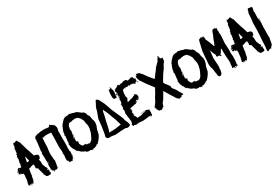

<svg xmlns="http://www.w3.org/2000/svg" viewBox="81 -1962 4611 3174"><g transform="rotate(-30 2386.0 -374.5)"><path d="M243.2 -752.9H247.1L252.9 -749H254.9L260.7 -752.9Q269.5 -726.6 278.3 -715.8Q278.3 -706.5 295.9 -690.4V-682.6Q295.9 -673.3 329.1 -565.4Q329.1 -556.2 356.4 -485.4Q356.4 -478 383.8 -395.5V-393.6H395.5Q452.1 -382.8 452.1 -360.4Q455.6 -360.4 458 -354.5Q451.2 -301.8 436.5 -301.8Q425.3 -295.9 420.9 -295.9V-293.9Q430.7 -260.7 430.7 -247.1V-223.6Q430.7 -213.9 432.6 -194.3H430.7L434.6 -182.6Q432.6 -178.7 432.6 -176.8L436.5 -178.7Q436.5 -173.3 446.3 -159.2L444.3 -155.3Q457.5 -120.1 467.8 -120.1Q469.7 -116.2 469.7 -114.3V-108.4Q472.7 -108.4 475.6 -102.5Q465.8 -90.8 465.8 -86.9L456.1 -88.9V-86.9Q457.5 -73.2 467.8 -73.2Q471.2 -75.2 475.6 -75.2Q478.5 -75.2 481.4 -69.3Q479.5 -69.3 479.5 -67.4Q483.4 -66.9 483.4 -63.5V-57.6L481.4 -47.9Q475.6 -47.9 475.6 -53.7H471.7V-51.8Q471.7 -46.4 485.4 -14.6Q479.5 -14.6 473.6 10.7L469.7 12.7H467.8Q465.8 12.7 465.8 10.7Q458 14.6 454.1 14.6Q448.2 12.7 448.2 10.7L444.3 12.7H440.4Q435.5 8.8 434.6 8.8Q432.6 12.7 432.6 14.6H426.8Q421.4 14.6 415 10.7Q411.1 12.7 409.2 12.7Q409.2 9.8 391.6 -1Q377.9 -31.7 376 -32.2Q370.1 -32.2 370.1 -36.1H376Q376 -38.6 364.3 -45.9Q364.3 -48.8 370.1 -51.8Q342.8 -140.1 335 -180.7Q333 -180.7 333 -182.6L329.1 -180.7Q319.8 -190.9 301.8 -196.3V-198.2L305.7 -200.2L303.7 -204.1Q309.6 -213.4 309.6 -241.2Q301.8 -263.7 301.8 -272.5Q280.8 -272.5 235.4 -252.9Q206.1 -248 206.1 -245.1Q194.3 -168 190.4 -151.4Q192.4 -147.9 192.4 -143.6V-139.6Q182.6 -117.2 170.9 -43.9Q151.4 -15.1 151.4 -4.9L141.6 2.9H139.6Q136.7 2.9 133.8 -6.8Q129.9 -4.9 127.9 -4.9Q127.9 -7.8 120.1 -12.7Q114.7 -12.2 106.4 4.9Q108.4 8.8 108.4 10.7Q104.5 8.8 102.5 8.8V4.9L104.5 1Q102.5 1 98.6 -6.8Q94.7 -4.9 92.8 -4.9V-8.8H96.7V-14.6H92.8L83 -12.7V-8.8L86.9 -10.7L90.8 -4.9Q83.5 6.8 81.1 6.8Q76.2 1 73.2 1V-2.9H77.1V-4.9Q59.6 -10.3 59.6 -14.6L79.1 -92.8Q79.1 -105.5 83 -126H81.1Q85 -143.6 90.8 -196.3L85 -206.1V-208Q85 -210 86.9 -210Q83 -219.7 83 -223.6H75.2Q65.9 -223.6 47.9 -233.4V-235.4L53.7 -247.1H45.9Q37.6 -244.1 30.3 -231.4Q30.3 -235.4 20.5 -235.4V-239.3L32.2 -243.2V-245.1Q6.8 -247.6 6.8 -252.9Q14.6 -252.9 14.6 -258.8H6.8V-262.7Q14.6 -262.7 20.5 -268.6Q21 -264.6 24.4 -264.6H28.3V-280.3Q24.9 -280.3 16.6 -276.4Q13.7 -278.3 4.9 -278.3V-284.2L18.6 -288.1L22.5 -286.1Q30.3 -289.1 30.3 -292L26.4 -293.9Q22.5 -293.5 22.5 -290Q4.9 -292.5 4.9 -295.9Q5.4 -299.8 8.8 -299.8L28.3 -297.9L26.4 -307.6Q34.2 -310.5 34.2 -313.5V-319.3L26.4 -313.5V-315.4Q41 -338.9 47.9 -338.9Q61.5 -338.9 63.5 -340.8Q63.5 -331.1 106.4 -331.1Q107.4 -342.3 112.3 -348.6L110.4 -352.5L114.3 -354.5Q114.3 -360.4 108.4 -360.4V-364.3Q108.4 -366.2 110.4 -366.2L108.4 -370.1V-372.1H112.3V-364.3Q116.7 -364.3 120.1 -399.4Q114.3 -399.4 114.3 -403.3V-411.1Q114.3 -416 122.1 -417Q122.1 -436.5 133.8 -471.7Q131.8 -475.1 131.8 -479.5H129.9V-475.6H126L127.9 -487.3H131.8V-483.4Q135.7 -483.4 135.7 -487.3V-497.1L131.8 -495.1H129.9V-501L127.9 -514.6Q133.3 -514.6 143.6 -540Q140.6 -540 137.7 -545.9L141.6 -547.9Q141.6 -549.8 139.6 -549.8Q141.6 -565.4 145.5 -565.4Q147.5 -562 147.5 -557.6Q157.2 -560.1 157.2 -581.1L155.3 -590.8L159.2 -592.8L157.2 -596.7V-606.4H159.2L163.1 -604.5V-610.4H159.2Q159.2 -613.3 163.1 -627.9H161.1L163.1 -631.8V-635.7L159.2 -633.8V-643.6Q161.1 -643.6 165 -645.5Q165 -643.6 167 -643.6V-647.5L165 -655.3Q167 -659.2 167 -661.1Q165 -661.1 165 -663.1Q172.9 -663.1 182.6 -696.3Q184.6 -696.3 184.6 -698.2L174.8 -710V-717.8Q175.3 -721.7 178.7 -721.7H180.7Q180.7 -719.7 178.7 -719.7Q180.7 -716.3 180.7 -711.9H182.6L190.4 -749H194.3L198.2 -739.3L217.8 -741.2H227.5Q227.5 -747.6 243.2 -752.9ZM165 -626V-620.1H167V-626ZM163.1 -616.2V-612.3H165V-616.2ZM151.4 -604.5H153.3V-600.6H151.4ZM147.5 -538.1 151.4 -536.1V-542Q147.5 -541.5 147.5 -538.1ZM147.5 -532.2V-528.3H149.4V-532.2ZM247.1 -450.2Q239.3 -426.3 233.4 -385.7H231.4Q231.4 -383.8 233.4 -383.8L227.5 -358.4H233.4L231.4 -354.5V-352.5H233.4Q272.5 -352.5 272.5 -366.2L251 -450.2ZM36.1 -325.2V-321.3H38.1V-325.2ZM55.7 -321.3Q55.7 -317.9 49.8 -311.5Q51.8 -311.5 55.7 -309.6Q56.2 -313.5 59.6 -313.5Q57.6 -316.9 57.6 -321.3ZM49.8 -301.8V-297.9H51.8V-301.8ZM32.2 -292V-288.1H34.2V-292ZM18.6 -260.7V-258.8H22.5V-260.7ZM280.3 -260.7H284.2V-256.8H280.3ZM440.4 -180.7Q444.3 -180.2 444.3 -176.8V-172.9H440.4ZM448.2 -155.3H450.2Q454.1 -154.8 454.1 -151.4V-145.5H450.2ZM448.2 -114.3V-110.4H450.2V-114.3ZM461.9 -114.3V-112.3H465.8V-114.3ZM461.9 -71.3V-67.4H465.8V-71.3ZM67.4 -57.6V-55.7Q67.4 -52.7 61.5 -49.8V-55.7Q63.5 -55.7 67.4 -57.6ZM116.2 4.9H122.1V6.8Q122.1 7.8 118.2 12.7V14.6Q124 14.6 124 18.6L118.2 22.5L116.2 8.8ZM161.1 4.9H165V8.8H161.1Z M849.6 -710H856Q860.4 -709.5 860.4 -705.6Q857.9 -705.6 857.9 -703.6Q871.1 -703.6 871.1 -690.4Q876 -690.4 879.4 -692.9L888.2 -688.5Q888.2 -690.4 890.1 -690.4Q898.4 -673.3 914.1 -673.3Q914.1 -658.2 926.8 -658.2Q927.2 -662.6 931.2 -662.6H933.1V-658.2H928.7V-656.2Q939.5 -640.6 939.5 -636.7L937.5 -626Q940.9 -626 946.3 -617.7H943.8Q948.2 -606.9 948.2 -602.5Q943.8 -600.6 941.9 -600.6Q948.2 -592.3 948.2 -587.4Q941.9 -587.4 933.1 -538.1L935.5 -508.3V-493.2Q935.5 -481.4 933.1 -463.4L935.5 -459Q933.1 -447.3 933.1 -439.5Q933.1 -433.1 935.5 -433.1L933.1 -418V-381.8Q933.1 -377 935.5 -373Q933.1 -369.1 933.1 -364.3Q933.1 -360.8 935.5 -324.2L933.1 -319.8Q933.1 -318.8 935.5 -311Q933.1 -289.6 933.1 -278.8L935.5 -274.4Q931.2 -265.1 931.2 -240.2V-223.1Q931.2 -215.8 928.7 -212.4L931.2 -199.2V-180.2L933.1 -169.4H931.2Q933.1 -166.5 933.1 -154.3H935.5V-160.6H939.5V-147.9H935.5L937.5 -132.8Q935.5 -132.8 935.5 -130.9Q939.5 -129.9 939.5 -126.5V-124Q936 -124 933.1 -120.1Q934.6 -106.9 939.5 -106.9V-102.5L935.5 -105Q935.5 -102.5 933.1 -98.6Q935.5 -94.2 935.5 -91.8Q931.2 -89.8 928.7 -89.8V-83.5H937.5L939.5 -79.1H937.5L939.5 -74.7V-70.3Q930.2 -70.3 926.8 -55.7L928.7 -51.3Q926.8 -47.4 926.8 -42.5L922.4 -44.9H920.4Q920.4 -31.7 911.6 -31.7V-25.4H916V-29.8H922.4Q917 -19 914.1 -19L905.3 -23.4Q897.9 2.4 892.6 2.4H888.2V-3.9H883.8Q883.8 2.4 879.4 2.4V0.5L881.8 -3.9L871.1 -5.9H857.9Q855 -5.9 851.6 0.5Q842.8 -2.9 842.8 -5.9L838.9 -3.9H836.4Q836.4 -8.8 838.9 -12.7Q835.9 -40.5 821.3 -40.5Q821.3 -47.4 810.5 -59.6V-62Q811.5 -66.4 814.9 -66.4Q814.9 -68.4 813 -68.4L814.9 -77.1L813 -96.2H814.9L813 -100.6V-102.5L817.4 -109.4L813 -115.7Q819.3 -115.7 821.3 -163.1Q818.4 -163.1 814.9 -171.4L821.3 -229.5Q817.4 -250 817.4 -252.9H819.3Q815.9 -264.6 813 -287.6L814.9 -298.3V-321.8Q814.9 -326.7 813 -330.6Q814.9 -334.5 814.9 -351.6Q817.4 -402.3 817.4 -426.8H819.3Q819.3 -428.7 817.4 -428.7Q819.3 -460.9 819.3 -476.1V-548.8Q819.3 -559.6 821.3 -581.1H813Q797.9 -581.1 763.7 -587.4L759.8 -585.4H757.3Q755.4 -585.4 755.4 -587.4L751 -585.4H749Q741.7 -585.4 738.3 -587.4Q696.3 -585 688.5 -581.1Q684.6 -583 679.7 -583L675.8 -581.1Q675.8 -577.6 684.1 -568.4V-565.9H682.1Q668.9 -571.3 668.9 -581.1H662.6L651.9 -579.1Q647 -460.4 643.6 -416V-414.1L645.5 -409.7Q639.6 -393.6 630.4 -292Q632.8 -287.6 632.8 -285.2Q632.8 -273.4 630.4 -261.7Q632.8 -227.1 636.7 -210H634.8L636.7 -206.1Q636.7 -204.1 634.8 -192.9Q636.7 -189 636.7 -186.5H634.8Q640.6 -175.8 643.6 -147.9Q626 -14.6 615.2 -14.6L611.3 -16.6Q596.2 -8.8 596.2 -5.9Q584 -14.6 576.7 -14.6Q576.7 -5.9 572.3 -5.9Q572.3 -10.7 570.3 -14.6Q557.6 -14.6 557.6 2.4H555.2Q550.8 2.4 550.8 -2Q550.8 -3.9 553.2 -3.9Q544.4 -15.6 544.4 -21H540Q540 -16.6 538.1 -16.6L540 -12.7V-10.3H538.1Q533.7 -10.3 533.7 -14.6L536.1 -19Q527.3 -19 527.3 -23.4V-25.4Q527.3 -27.3 529.3 -27.3Q529.3 -39.1 510.3 -53.2L507.8 -68.4H512.2L514.6 -57.6L518.6 -59.6Q516.1 -87.9 512.2 -106.9Q514.6 -118.7 514.6 -124Q514.6 -126.5 512.2 -126.5Q515.1 -156.7 521 -163.1L518.6 -173.8H521L518.6 -177.7V-186.5Q518.6 -188.5 521 -188.5Q518.6 -192.9 518.6 -195.3Q518.6 -197.3 521 -197.3Q518.6 -216.8 516.6 -216.8Q518.6 -224.1 518.6 -225.1Q516.6 -266.6 516.6 -278.8Q516.6 -281.2 518.6 -285.2L514.6 -326.2H516.6Q512.2 -351.6 512.2 -356L516.6 -366.7L521 -364.3H522.9V-400.9H518.6Q522.9 -431.2 527.3 -431.2Q525.4 -435.1 525.4 -437.5L542.5 -570.3V-572.3L538.1 -570.3Q538.1 -572.3 536.1 -572.3L548.8 -604.5V-608.9H540V-611.3L550.8 -624V-628.4L540 -626L538.1 -630.4Q550.8 -634.8 568.4 -660.6Q587.9 -662.6 617.7 -675.8L626 -673.3Q670.4 -686.5 733.9 -686.5Q764.6 -686.5 821.3 -677.7H823.7Q845.2 -685.1 845.2 -688.5ZM527.3 -197.3V-190.9H531.7V-197.3ZM529.3 -188.5V-182.1Q531.7 -178.7 531.7 -173.8Q527.3 -172.9 527.3 -169.4V-163.1Q531.7 -163.1 531.7 -158.7H533.7V-163.1Q531.7 -163.1 531.7 -165H536.1Q533.7 -168 531.7 -188.5ZM507.8 -79.1H512.2V-72.8H507.8ZM838.9 -34.2V-27.3H840.8V-34.2ZM939.5 -34.2H941.9V-27.3H939.5Q935.5 -27.3 935.5 -31.7ZM645.5 -27.3 647.5 -23.4 643.6 -21 641.1 -25.4ZM630.4 -23.4H636.7Q636.7 -19 632.8 -19H630.4ZM568.4 0.5H572.3V6.8H568.4ZM540 2.4H542.5Q546.4 4.9 548.8 4.9Q548.8 2.4 550.8 2.4L553.2 6.8Q548.8 8.8 546.9 8.8Q542.5 6.8 540 6.8Z M1183.1 -731.9V-728H1179.2Q1179.7 -731.9 1183.1 -731.9ZM1169.4 -712.4H1173.3Q1173.3 -708.5 1169.4 -708.5ZM1216.3 -702.6H1218.3Q1218.3 -699.7 1212.4 -696.8V-698.7Q1212.9 -702.6 1216.3 -702.6ZM1147.9 -698.7 1149.9 -694.8V-690.9Q1146 -692.9 1144 -692.9V-694.8Q1144.5 -698.7 1147.9 -698.7ZM1226.1 -698.7H1241.7V-692.9Q1271.5 -692.9 1319.8 -671.4L1323.7 -673.3H1325.7L1331.5 -669.4H1333.5Q1337.9 -669.4 1341.3 -671.4Q1366.7 -658.7 1433.1 -605L1437 -606.9H1444.8Q1483.9 -569.3 1483.9 -538.6Q1487.3 -520 1503.4 -509.3Q1513.2 -488.8 1519 -433.1Q1534.7 -395.5 1534.7 -376.5L1532.7 -372.6L1534.7 -360.8Q1534.7 -330.1 1524.9 -304.2L1526.9 -300.3L1509.3 -267.1L1511.2 -263.2Q1502.9 -257.3 1495.6 -212.4Q1497.6 -212.4 1497.6 -210.4Q1494.6 -210.4 1489.7 -194.8L1491.7 -190.9Q1485.8 -139.6 1417.5 -62Q1397.5 -46.9 1392.1 -30.8H1390.1Q1386.2 -30.8 1386.2 -34.7Q1390.1 -36.6 1392.1 -36.6L1390.1 -40.5Q1370.1 -34.7 1364.7 -28.8Q1368.7 -28.8 1368.7 -26.9Q1364.7 -18.1 1360.8 -17.1V-22.9H1355Q1350.1 -19 1347.2 -19L1351.1 -13.2L1347.2 -11.2H1345.2L1347.2 -15.1H1343.3Q1332 -5.4 1310.1 -1.5Q1310.1 -5.4 1306.2 -5.4V-1.5H1302.2Q1297.9 -1.5 1294.4 -3.4Q1291 -1.5 1286.6 -1.5Q1286.6 -3.4 1284.7 -3.4Q1282.7 5.4 1282.7 12.2Q1286.6 12.7 1286.6 16.1Q1286.6 20 1282.7 20Q1272.9 12.2 1272.9 2.4H1271Q1266.1 6.3 1265.1 6.3Q1265.1 3.4 1259.3 0.5H1257.3Q1253.4 1 1253.4 4.4Q1247.1 4.4 1241.7 -7.3H1235.8L1230 -3.4H1206.5Q1172.9 -3.4 1151.9 -32.7Q1093.8 -51.3 1069.8 -83.5Q1068.8 -83.5 1046.4 -106.9H1044.4L1056.2 -91.3V-89.4H1054.2Q1034.7 -108.4 1034.7 -112.8H1017.1V-116.7H1032.7Q1019.5 -133.8 1015.1 -153.8H1013.2V-147.9H1011.2Q978 -209 978 -249.5V-251.5Q974.6 -251.5 972.2 -257.3Q974.6 -275.9 985.8 -290.5L983.9 -294.4V-312Q983.9 -327.6 995.6 -409.7Q995.6 -417 983.9 -429.2Q995.6 -429.2 995.6 -448.7Q995.6 -495.1 1032.7 -567.9L1030.8 -577.6Q1040 -579.1 1054.2 -608.9Q1114.3 -681.2 1134.3 -681.2Q1134.3 -684.1 1140.1 -687Q1150.9 -685.1 1157.7 -685.1Q1157.7 -688 1163.6 -690.9H1167.5L1171.4 -689V-690.9Q1169.4 -694.8 1169.4 -696.8H1173.3V-690.9H1181.2Q1183.1 -690.9 1183.1 -692.9Q1189 -690.9 1189 -689Q1196.8 -690.4 1196.8 -692.9Q1198.7 -692.9 1198.7 -690.9Q1211.4 -692.9 1220.2 -696.8H1226.1ZM1257.3 -585.4Q1257.3 -583.5 1255.4 -579.6L1245.6 -581.5Q1218.8 -581.5 1196.8 -569.8Q1189.9 -571.8 1189 -571.8Q1140.1 -571.8 1140.1 -544.4Q1125 -544.4 1116.7 -476.1V-464.4H1114.7V-462.4Q1114.7 -452.6 1122.6 -452.6V-450.7L1120.6 -440.9Q1124.5 -440.4 1124.5 -437Q1120.1 -437 1116.7 -411.6L1118.7 -407.7Q1114.7 -397.9 1110.8 -378.4V-372.6H1108.9V-368.7L1110.8 -364.7H1106.9V-358.9L1110.8 -360.8H1112.8V-356.9Q1105 -356.9 1105 -351.1Q1101.1 -342.3 1095.2 -302.2L1099.1 -300.3H1101.1Q1101.1 -307.1 1110.8 -310.1V-308.1Q1110.8 -306.2 1108.9 -306.2L1110.8 -302.2Q1105 -289.1 1105 -280.8Q1108.9 -263.2 1108.9 -261.2Q1105.5 -259.3 1101.1 -259.3V-257.3L1110.8 -245.6Q1108.9 -241.7 1108.9 -239.7L1114.7 -243.7L1118.7 -241.7Q1118.7 -243.7 1120.6 -243.7Q1120.6 -239.7 1142.1 -226.1V-224.1H1136.2Q1132.3 -224.1 1132.3 -230H1126.5V-228Q1132.3 -221.7 1132.3 -218.3Q1130.4 -214.4 1130.4 -212.4Q1132.3 -212.4 1132.3 -210.4Q1128.4 -208.5 1126.5 -208.5Q1126.5 -177.7 1159.7 -136.2Q1176.3 -130.4 1183.1 -130.4Q1183.1 -136.2 1192.9 -136.2Q1194.8 -132.3 1194.8 -130.4Q1202.6 -130.4 1202.6 -138.2H1204.6Q1206.5 -138.2 1206.5 -136.2L1210.4 -138.2H1218.3Q1218.3 -134.8 1222.2 -128.4Q1218.3 -127.9 1218.3 -124.5Q1224.6 -120.6 1243.7 -114.7Q1245.6 -114.7 1245.6 -116.7L1265.1 -114.7H1272.9Q1282.7 -110.4 1282.7 -108.9Q1330.6 -128.4 1345.2 -163.6Q1396 -259.3 1396 -294.4Q1405.8 -317.4 1405.8 -345.2V-384.3Q1403.3 -407.7 1396 -407.7V-411.6H1399.9Q1397 -429.2 1392.1 -429.2L1394 -439Q1394 -440.9 1390.1 -454.6H1392.1Q1383.3 -499.5 1380.4 -499.5Q1372.6 -499.5 1372.6 -505.4L1374.5 -517.1Q1366.2 -534.2 1356.9 -536.6Q1356.9 -534.7 1355 -534.7Q1355 -541.5 1323.7 -573.7Q1282.7 -585.4 1257.3 -585.4ZM1358.9 -524.9Q1363.8 -523.9 1368.7 -511.2H1366.7Q1358.9 -514.6 1358.9 -524.9ZM1376.5 -407.7H1380.4V-405.8H1376.5ZM1120.6 -386.2Q1124.5 -385.7 1124.5 -382.3L1120.6 -380.4ZM1120.6 -374.5H1122.6Q1122.6 -370.6 1118.7 -370.6L1120.6 -360.8L1110.8 -327.6H1116.7V-321.8Q1116.7 -317.9 1112.8 -317.9V-319.8L1114.7 -323.7H1110.8V-319.8L1114.7 -314Q1114.7 -310.1 1110.8 -310.1V-314H1108.9Q1108.9 -308.1 1103 -308.1V-310.1Q1103 -317.4 1112.8 -349.1L1108.9 -347.2L1106.9 -351.1Q1116.7 -351.1 1116.7 -362.8V-368.7L1112.8 -366.7H1110.8Q1110.8 -369.6 1120.6 -374.5ZM1003.4 -118.7H1005.4V-114.7H1003.4ZM1358.9 -28.8V-24.9H1360.8V-28.8ZM1382.3 -15.1V-9.3H1378.4V-11.2Q1378.9 -15.1 1382.3 -15.1ZM1368.7 -13.2 1370.6 -9.3Q1370.6 -6.3 1364.7 -3.4L1362.8 -7.3Q1362.8 -10.3 1368.7 -13.2ZM1276.9 4.4V6.3H1280.8V4.4Z M1731 -679.7H1732.9Q1759.3 -670.9 1765.1 -660.2Q1771 -660.2 1827.6 -543Q1844.7 -501 1877 -400.4Q1976.1 -186.5 1976.1 -160.2H1973.6Q1973.6 -153.8 1988.8 -125Q2003.9 -99.1 2014.6 -44.9Q2002.9 -25.4 1990.7 -25.4Q1982.4 -25.4 1958.5 -17.6Q1929.2 -22.9 1924.3 -31.2L1919.9 -29.3H1918Q1915.5 -29.3 1915.5 -31.2L1911.6 -29.3H1881.3L1870.6 -27.3V-29.3L1866.2 -27.3H1836.4Q1812 -27.3 1724.6 -17.6Q1705.1 -19.5 1653.8 -29.3L1645 -27.3Q1636.7 -29.3 1629.9 -29.3Q1627.9 -29.3 1623.5 -27.3Q1585.9 -27.3 1571.8 -43Q1559.1 -69.8 1559.1 -72.3L1565.4 -82Q1561 -82 1561 -85.9Q1569.8 -85.9 1578.6 -148.4Q1595.7 -235.4 1608.4 -386.7Q1610.4 -386.7 1614.7 -392.6L1612.8 -396.5Q1664.6 -531.7 1664.6 -556.6Q1667.5 -556.6 1681.6 -595.7Q1689 -598.6 1720.2 -669.9ZM1694.3 -267.6Q1694.3 -265.6 1696.8 -265.6Q1668.5 -125.5 1651.4 -101.6Q1658.2 -101.6 1666.5 -99.6Q1677.7 -101.6 1688 -101.6V-99.6L1692.4 -101.6H1718.3L1729 -103.5V-101.6L1732.9 -103.5H1761.2Q1775.9 -103.5 1883.3 -121.1V-123Q1855.5 -229.5 1806.2 -349.6Q1786.6 -411.1 1750.5 -476.6V-478.5Q1734.4 -467.3 1722.2 -375Q1698.7 -276.9 1694.3 -267.6Z M2283.7 -722.7V-718.8Q2285.6 -718.8 2289.6 -720.7Q2299.8 -718.8 2301.3 -718.8L2309.1 -720.7Q2330.1 -720.7 2336.4 -705.1Q2336.4 -703.1 2334.5 -703.1Q2334.5 -693.4 2354 -693.4Q2371.6 -694.8 2379.4 -703.1Q2381.3 -703.1 2381.3 -701.2L2391.1 -703.1H2402.8Q2402.8 -708.5 2408.7 -714.8Q2416.5 -712.9 2416.5 -707Q2418.5 -707 2418.5 -709Q2443.8 -709 2443.8 -695.3Q2445.8 -687.5 2445.8 -681.6H2447.8L2451.7 -683.6V-675.8L2449.7 -671.9Q2456.1 -671.9 2475.1 -656.2Q2471.2 -648.4 2469.2 -648.4L2471.2 -644.5V-642.6L2469.2 -632.8Q2473.1 -630.9 2475.1 -630.9V-627Q2467.3 -627 2467.3 -623Q2471.2 -615.2 2471.2 -611.3H2467.3Q2465.3 -611.3 2465.3 -613.3Q2439.9 -609.9 2439.9 -599.6Q2443.8 -593.3 2443.8 -587.9L2439.9 -585.9H2436Q2431.2 -589.8 2430.2 -589.8H2424.3V-585.9H2422.4Q2412.6 -590.8 2412.6 -599.6H2408.7L2404.8 -597.7Q2404.8 -609.4 2391.1 -609.4V-605.5L2387.2 -607.4H2385.3V-605.5H2389.2V-601.6H2383.3V-609.4H2381.3Q2371.6 -609.4 2357.9 -613.3Q2357.9 -609.4 2354 -609.4H2350.1L2344.2 -613.3L2326.7 -603.5H2324.7Q2324.7 -612.3 2322.8 -615.2Q2324.7 -615.2 2324.7 -617.2Q2320.8 -617.2 2320.8 -619.1Q2306.6 -615.7 2301.3 -609.4H2287.6V-605.5H2285.6Q2285.6 -615.2 2262.2 -615.2L2260.3 -611.3Q2262.2 -611.3 2262.2 -609.4H2260.3L2248.5 -611.3V-607.4H2244.6V-617.2Q2223.1 -607.4 2221.2 -607.4V-603.5H2229V-599.6H2223.1Q2220.2 -599.6 2217.3 -605.5Q2197.8 -601.6 2197.8 -597.7V-589.8H2203.6V-585.9H2201.7L2197.8 -587.9Q2189.9 -574.2 2189.9 -568.4V-564.5Q2189.9 -560.5 2195.8 -560.5V-556.6H2191.9L2188 -558.6Q2188 -551.3 2184.1 -531.2Q2185.1 -523.4 2189.9 -523.4V-519.5Q2184.1 -519.5 2184.1 -503.9L2186 -492.2L2184.1 -482.4Q2184.1 -470.2 2195.8 -455.1V-447.3Q2189.9 -447.3 2189.9 -427.7Q2191.9 -423.8 2191.9 -421.9H2188L2184.1 -423.8Q2184.1 -418 2174.3 -412.1V-400.4L2178.2 -402.3L2180.2 -398.4Q2170.9 -395 2166.5 -384.8H2164.6V-382.8H2172.4L2178.2 -386.7H2193.8Q2233.9 -402.3 2250.5 -404.3Q2250.5 -406.2 2252.4 -406.2Q2254.4 -406.2 2254.4 -404.3Q2272.5 -412.1 2275.9 -412.1Q2275.9 -410.2 2277.8 -410.2Q2277.8 -413.1 2289.6 -416Q2287.6 -419.9 2287.6 -421.9L2293.5 -425.8L2301.3 -419.9Q2301.3 -425.8 2305.2 -425.8H2311Q2311 -429.7 2320.8 -435.5Q2320.8 -441.4 2324.7 -441.4Q2334.5 -440.9 2334.5 -437.5L2338.4 -439.5H2340.3L2344.2 -437.5L2338.4 -427.7V-425.8L2348.1 -429.7Q2359.9 -429.7 2359.9 -406.2V-404.3Q2367.7 -403.3 2367.7 -398.4V-396.5Q2367.7 -394.5 2365.7 -394.5Q2365.7 -392.6 2367.7 -392.6L2365.7 -384.8L2367.7 -371.1Q2354 -366.2 2354 -357.4L2357.9 -359.4H2359.9V-355.5Q2359.9 -351.6 2354 -351.6L2356 -347.7Q2356 -345.2 2346.2 -339.8Q2346.2 -341.8 2344.2 -341.8Q2344.2 -331.5 2328.6 -328.1V-324.2H2326.7Q2326.7 -335.9 2316.9 -335.9L2318.8 -345.7H2316.9Q2313 -345.7 2313 -339.8H2309.1L2305.2 -341.8Q2305.2 -337.4 2297.4 -335.9Q2297.4 -333 2287.6 -320.3H2289.6Q2295.9 -324.2 2301.3 -324.2V-322.3L2305.2 -324.2H2307.1V-320.3Q2303.7 -320.3 2297.4 -306.6L2293.5 -304.7H2289.6Q2284.7 -308.6 2283.7 -308.6H2279.8Q2279.8 -293 2260.3 -293L2256.3 -294.9Q2233.9 -287.1 2158.7 -275.4V-269.5L2154.8 -271.5Q2151.9 -269 2148.9 -248L2150.9 -244.1L2148.9 -234.4V-230.5H2150.9Q2150.9 -235.4 2154.8 -244.1Q2152.8 -251 2152.8 -252Q2154.8 -255.4 2154.8 -259.8H2158.7Q2159.2 -252 2162.6 -252L2158.7 -242.2Q2160.6 -231.4 2160.6 -224.6V-218.8Q2160.6 -216.8 2158.7 -216.8L2160.6 -212.9V-210.9H2156.7V-216.8Q2152.8 -216.8 2145 -205.1Q2145 -203.1 2147 -203.1L2145 -193.4V-185.5Q2146 -185.5 2150.9 -189.5Q2150.9 -188 2156.7 -148.4H2152.8Q2152.8 -160.2 2145 -162.1V-160.2Q2149.4 -127 2150.9 -127Q2160.6 -127 2170.4 -97.7Q2172.4 -97.7 2176.3 -95.7L2170.4 -82Q2180.7 -80.1 2182.1 -80.1Q2186 -82 2188 -82L2186 -78.1H2188L2193.8 -82Q2203.6 -82 2203.6 -76.2H2205.6Q2205.6 -82 2219.2 -82V-80.1L2232.9 -84L2236.8 -82Q2240.7 -84 2242.7 -84V-82Q2254.9 -85.9 2258.3 -85.9V-84Q2264.6 -84 2299.3 -101.6V-99.6L2303.2 -101.6H2316.9Q2321.8 -101.6 2359.9 -113.3Q2359.9 -111.3 2361.8 -111.3V-115.2H2346.2Q2260.3 -110.4 2260.3 -105.5V-111.3Q2273.9 -115.2 2356 -121.1Q2375.5 -119.1 2375.5 -115.2L2379.4 -117.2Q2382.3 -117.2 2391.1 -103.5H2397Q2400.9 -103.5 2400.9 -109.4Q2407.7 -101.6 2414.6 -101.6V-91.8Q2414.6 -89.8 2412.6 -89.8Q2416.5 -83.5 2416.5 -80.1L2412.6 -72.3Q2416.5 -72.3 2416.5 -66.4L2414.6 -62.5Q2416.5 -58.6 2416.5 -56.6H2414.6L2416.5 -52.7V-43L2410.6 -33.2H2414.6V-29.3L2410.6 -23.4Q2412.6 -19.5 2412.6 -17.6H2410.6L2416.5 -7.8Q2397.5 15.1 2395 15.6Q2391.1 15.6 2391.1 9.8L2387.2 11.7H2383.3V5.9H2387.2L2391.1 7.8V-2L2367.7 2L2365.7 -2Q2367.7 -2 2367.7 -3.9Q2363.8 -5.9 2361.8 -5.9L2354 -2V-3.9Q2319.8 3.9 2234.9 9.8Q2185.1 7.8 2141.1 2L2147 13.7H2145Q2137.2 3.9 2123.5 3.9Q2121.6 7.8 2121.6 9.8H2107.9L2104 11.7Q2104 5.9 2092.3 5.9Q2092.3 7.8 2090.3 7.8Q2090.3 2 2061 -2Q2061 5.9 2055.2 5.9Q2046.4 5.9 2043.5 -5.9L2045.4 -9.8Q2041.5 -17.6 2041.5 -31.2V-37.1Q2048.3 -37.1 2053.2 -46.9V-58.6Q2061 -58.6 2061 -85.9Q2059.1 -102.5 2055.2 -115.2Q2057.1 -119.1 2057.1 -121.1Q2053.2 -121.1 2053.2 -125L2055.2 -134.8Q2045.4 -175.8 2045.4 -203.1V-220.7Q2039.6 -228.5 2039.6 -232.4Q2051.3 -277.3 2051.3 -308.6L2049.3 -312.5L2045.4 -310.5Q2039.1 -314.5 2035.6 -314.5V-318.4H2039.6L2043.5 -316.4L2045.4 -320.3H2039.6V-324.2Q2053.2 -330.6 2053.2 -343.8Q2055.2 -350.6 2055.2 -351.6V-357.4H2057.1Q2057.1 -361.3 2053.2 -377L2055.2 -390.6Q2051.3 -390.6 2051.3 -394.5Q2058.1 -397.9 2074.7 -445.3Q2072.8 -445.3 2072.8 -447.3Q2076.7 -447.3 2076.7 -462.9Q2072.8 -462.9 2072.8 -468.8H2068.8L2064.9 -466.8V-470.7Q2067.9 -470.7 2072.8 -474.6Q2072.8 -472.7 2074.7 -472.7Q2077.1 -490.7 2082.5 -494.1L2080.6 -498V-511.7Q2080.6 -513.7 2082.5 -513.7Q2076.7 -523.4 2076.7 -527.3Q2079.6 -527.3 2084.5 -535.2Q2082.5 -535.2 2082.5 -537.1H2084.5L2080.6 -544.9Q2083.5 -544.9 2086.4 -550.8V-552.7Q2080.6 -552.7 2080.6 -558.6L2084.5 -566.4Q2078.6 -566.4 2078.6 -570.3Q2082.5 -570.3 2082.5 -574.2V-576.2Q2082.5 -580.1 2066.9 -582V-578.1Q2072.8 -578.1 2072.8 -574.2V-572.3Q2062.5 -572.3 2059.1 -580.1Q2063 -580.1 2063 -584Q2058.1 -589.8 2055.2 -589.8V-593.8Q2058.6 -593.8 2064.9 -599.6L2066.9 -587.9H2068.8Q2069.8 -595.7 2074.7 -595.7H2078.6V-584L2086.4 -578.1Q2091.3 -579.1 2096.2 -591.8H2094.2Q2087.9 -587.9 2084.5 -587.9V-589.8L2088.4 -595.7V-597.7Q2083 -597.7 2076.7 -601.6L2080.6 -609.4Q2078.6 -609.4 2078.6 -611.3Q2090.3 -611.3 2090.3 -623V-625Q2081.1 -625 2066.9 -648.4L2072.8 -652.3V-646.5H2078.6Q2078.6 -649.4 2082.5 -654.3V-656.2H2078.6Q2079.1 -660.2 2082.5 -660.2Q2083 -656.2 2086.4 -656.2L2092.3 -664.1V-666L2090.3 -669.9L2078.6 -664.1H2074.7Q2074.7 -669.9 2090.3 -671.9Q2094.2 -669.9 2096.2 -669.9Q2096.2 -685.5 2102.1 -685.5H2104V-683.6L2100.1 -677.7L2104 -675.8H2106L2115.7 -677.7L2113.8 -681.6L2117.7 -683.6Q2118.2 -679.7 2121.6 -679.7Q2121.6 -688.5 2137.2 -695.3Q2141.1 -693.4 2143.1 -693.4L2141.1 -697.3Q2144 -705.1 2147 -705.1H2158.7Q2158.7 -708.5 2164.6 -716.8H2166.5Q2177.2 -713.4 2182.1 -695.3L2186 -697.3H2188L2191.9 -695.3Q2191.9 -699.2 2215.3 -709H2225.1V-705.1L2215.3 -703.1V-699.2Q2251 -708.5 2283.7 -722.7ZM2369.6 -714.8H2373.5V-710.9H2369.6ZM2197.8 -699.2V-697.3H2201.7V-699.2ZM2092.3 -654.3V-652.3H2096.2V-654.3ZM2262.2 -609.4H2268.1V-601.6H2264.2L2266.1 -605.5Q2262.2 -605.5 2262.2 -609.4ZM2406.7 -605.5V-601.6H2408.7V-605.5ZM2473.1 -607.4H2481V-597.7L2471.2 -595.7L2473.1 -591.8V-587.9H2471.2Q2468.3 -587.9 2465.3 -595.7Q2469.2 -607.4 2473.1 -607.4ZM2232.9 -603.5H2236.8V-599.6H2232.9ZM2240.7 -603.5H2250.5Q2250.5 -599.6 2246.6 -599.6H2240.7ZM2369.6 -599.6H2373.5V-597.7H2369.6ZM2406.7 -597.7Q2410.6 -597.2 2410.6 -593.8H2406.7ZM2481 -591.8H2486.8V-589.8Q2486.8 -585.4 2477.1 -584V-587.9Q2481 -587.9 2481 -591.8ZM2074.7 -570.3V-566.4H2070.8Q2071.3 -570.3 2074.7 -570.3ZM2072.8 -562.5H2078.6Q2078.6 -558.6 2074.7 -558.6ZM2094.2 -554.7 2092.3 -543H2096.2V-554.7ZM2053.2 -543H2055.2V-541Q2055.2 -538.1 2043.5 -529.3V-531.2Q2050.3 -543 2053.2 -543ZM2086.4 -537.1Q2088.4 -533.7 2088.4 -527.3H2094.2V-541H2092.3Q2087.4 -537.1 2086.4 -537.1ZM2188 -531.2H2191.9V-529.3H2188ZM2088.4 -525.4V-523.4Q2090.3 -519.5 2090.3 -517.6H2092.3V-525.4ZM2084.5 -515.6V-505.9Q2088.4 -505.9 2088.4 -509.8V-515.6ZM2072.8 -505.9 2076.7 -488.3H2070.8V-494.1L2068.8 -503.9ZM2068.8 -486.3Q2072.8 -485.8 2072.8 -482.4H2068.8ZM2064.9 -453.1H2068.8V-451.2H2064.9ZM2074.7 -437.5V-431.6H2076.7V-437.5ZM2326.7 -427.7V-423.8H2328.6V-427.7ZM2320.8 -421.9 2324.7 -419.9V-425.8Q2320.8 -425.3 2320.8 -421.9ZM2311 -418V-416H2314.9V-418ZM2053.2 -412.1Q2053.2 -410.2 2055.2 -410.2Q2052.7 -398.4 2049.3 -398.4L2047.4 -402.3V-406.2Q2047.4 -409.2 2053.2 -412.1ZM2041.5 -382.8H2045.4V-377H2037.6V-378.9Q2038.1 -382.8 2041.5 -382.8ZM2324.7 -351.6Q2324.7 -348.6 2330.6 -345.7L2336.4 -349.6Q2334.5 -353.5 2334.5 -355.5Q2329.6 -351.6 2324.7 -351.6ZM2336.4 -347.7V-345.7H2340.3V-347.7ZM2336.4 -343.8V-339.8Q2340.3 -339.8 2340.3 -343.8ZM2320.8 -341.8V-337.9H2322.8V-341.8ZM2324.7 -341.8V-339.8H2328.6V-341.8ZM2328.6 -335.9V-332H2330.6V-335.9ZM2352.1 -337.9H2356V-335.9H2352.1ZM2275.9 -320.3 2279.8 -318.4H2281.7L2285.6 -320.3Q2283.7 -324.2 2283.7 -326.2Q2275.9 -323.2 2275.9 -320.3ZM2154.8 -236.3V-232.4H2156.7V-236.3ZM2145 -179.7V-177.7L2147 -173.8Q2145 -170.4 2145 -166V-164.1H2147L2148.9 -173.8V-175.8Q2148.9 -179.7 2145 -179.7ZM2160.6 -158.2H2162.6V-154.3H2160.6ZM2393.1 -119.1 2395 -115.2H2389.2Q2389.6 -119.1 2393.1 -119.1ZM2377.4 -7.8V-5.9H2385.3V-7.8ZM2375.5 5.9H2377.4V7.8Q2377.4 11.7 2373.5 11.7L2371.6 7.8ZM2393.1 21.5H2397V25.4Q2393.1 25.4 2393.1 21.5ZM2028.3 -751.5H2031.7Q2031.7 -737.8 2043.9 -730L2045.9 -720.7H2043.9Q2047.9 -710.9 2047.9 -705.1H2045.9Q2052.2 -685.1 2058.1 -674.3L2056.6 -650.9V-627.9Q2056.6 -624 2063.5 -624V-622.1L2052.7 -612.3V-610.4Q2052.7 -540.5 2043.9 -540.5L2040.5 -538.6Q2015.1 -542.5 2010.7 -542.5Q2003.9 -540.5 1998.5 -540.5Q1984.4 -564.5 1984.4 -585V-637.2Q1984.4 -651.9 1995.1 -712.9Q1995.1 -718.8 1998.5 -718.8Q2000 -709 2003.9 -709Q2007.8 -716.3 2017.6 -722.7H2022.9Q2026.4 -718.8 2033.7 -718.8Q2033.7 -726.1 2028.3 -751.5Z M2981 -797.9H2982.9L2984.9 -788.1V-786.1Q2984.9 -784.2 2982.9 -784.2L2984.9 -780.3Q2982.9 -776.4 2982.9 -774.4L2986.8 -766.6L2982.9 -764.6Q2984.9 -760.7 2984.9 -758.8L2988.8 -760.7L2992.7 -758.8L2990.7 -754.9V-752.9Q2996.6 -745.6 2996.6 -739.3L3000.5 -741.2Q3004.4 -740.7 3004.4 -737.3L3002.4 -733.4H3004.4Q3008.3 -733.4 3008.3 -739.3H3014.2Q3014.2 -733.4 3018.1 -733.4H3020V-737.3H3023.9V-733.4L3029.8 -737.3Q3033.7 -737.3 3035.6 -725.6Q3031.7 -725.6 3029.8 -710L3031.7 -706.1Q3031.7 -702.1 3027.8 -692.4Q3029.8 -689 3029.8 -684.6Q3029.8 -672.4 2986.8 -616.2Q2965.3 -564.5 2910.6 -497.1Q2841.3 -384.8 2836.4 -370.1V-366.2Q2860.4 -323.7 2883.3 -301.8Q2914.6 -258.8 2914.6 -249V-245.1L2912.6 -231.4Q2912.6 -220.7 2963.4 -161.1Q2983.9 -117.2 2998.5 -98.6Q2998.5 -91.8 3027.8 -49.8L3029.8 -42L3018.1 -34.2H3016.1Q3014.2 -34.2 3014.2 -36.1L3010.3 -34.2Q3008.3 -34.2 3008.3 -36.1L3004.4 -34.2Q3000 -34.2 2996.6 -36.1Q2992.2 -36.1 2979 -10.7Q2960.9 -13.2 2955.6 -14.6Q2955.6 -8.8 2943.8 -2.9Q2904.3 -26.9 2893.1 -45.9Q2878.4 -76.2 2838.4 -133.8L2770 -249H2768.1Q2713.4 -150.9 2703.6 -137.7Q2703.6 -133.3 2658.7 -79.1Q2656.7 -75.2 2656.7 -73.2L2658.7 -63.5Q2648.4 -58.6 2647 -51.8L2648.9 -47.9Q2644.5 -28.3 2639.2 -18.6H2625.5Q2625.5 -10.3 2594.2 6.8H2592.3Q2582 6.8 2580.6 1L2576.7 2.9Q2572.3 2.9 2568.8 1L2564.9 2.9Q2543.5 -2.4 2543.5 -10.7Q2535.6 -14.6 2531.7 -24.4V-36.1Q2524.9 -36.1 2522 -43.9Q2520 -43.9 2520 -45.9Q2520 -54.7 2523.9 -63.5Q2512.2 -63.5 2512.2 -67.4Q2518.1 -78.6 2518.1 -83V-85H2516.1Q2516.1 -77.1 2508.3 -73.2H2506.3V-75.2L2523.9 -108.4L2527.8 -106.4Q2527.8 -111.3 2541.5 -127.9Q2541.5 -126 2543.5 -126Q2543.5 -131.8 2570.8 -170.9Q2602.5 -238.8 2617.7 -258.8Q2617.7 -256.8 2619.6 -256.8Q2645 -307.6 2680.2 -368.2Q2551.3 -536.1 2516.1 -596.7Q2508.3 -596.7 2508.3 -602.5Q2508.3 -606.4 2514.2 -606.4Q2494.6 -639.2 2494.6 -645.5Q2498.5 -647.5 2500.5 -647.5Q2500.5 -651.4 2492.7 -670.9Q2492.7 -684.6 2498.5 -684.6V-690.4L2496.6 -694.3L2500.5 -696.3Q2504.4 -691.4 2504.4 -686.5Q2516.1 -691.4 2516.1 -696.3Q2516.1 -699.2 2512.2 -713.9L2529.8 -715.8Q2538.6 -715.8 2555.2 -710Q2555.7 -713.9 2559.1 -713.9Q2566.9 -704.6 2566.9 -702.1H2576.7Q2585.4 -685.1 2609.9 -665Q2662.6 -585 2740.7 -497.1L2744.6 -499H2746.6L2750.5 -497.1Q2792 -558.1 2836.4 -612.3Q2859.9 -646 2859.9 -651.4L2863.8 -649.4Q2880.9 -672.4 2930.2 -717.8L2939.9 -733.4V-743.2Q2943.8 -743.2 2959.5 -768.6Q2970.7 -793 2981 -797.9ZM3014.2 -725.6H3018.1V-729.5Q3014.2 -729 3014.2 -725.6ZM2984.9 -141.6Q2988.8 -141.1 2988.8 -137.7L2984.9 -135.7H2981V-137.7Q2981.4 -141.6 2984.9 -141.6ZM2539.6 -122.1V-118.2H2541.5V-122.1Z M3263.7 -731.9V-728H3259.8Q3260.3 -731.9 3263.7 -731.9ZM3250 -712.4H3253.9Q3253.9 -708.5 3250 -708.5ZM3296.9 -702.6H3298.8Q3298.8 -699.7 3293 -696.8V-698.7Q3293.5 -702.6 3296.9 -702.6ZM3228.5 -698.7 3230.5 -694.8V-690.9Q3226.6 -692.9 3224.6 -692.9V-694.8Q3225.1 -698.7 3228.5 -698.7ZM3306.6 -698.7H3322.3V-692.9Q3352.1 -692.9 3400.4 -671.4L3404.3 -673.3H3406.2L3412.1 -669.4H3414.1Q3418.5 -669.4 3421.9 -671.4Q3447.3 -658.7 3513.7 -605L3517.6 -606.9H3525.4Q3564.5 -569.3 3564.5 -538.6Q3567.9 -520 3584 -509.3Q3593.8 -488.8 3599.6 -433.1Q3615.2 -395.5 3615.2 -376.5L3613.3 -372.6L3615.2 -360.8Q3615.2 -330.1 3605.5 -304.2L3607.4 -300.3L3589.8 -267.1L3591.8 -263.2Q3583.5 -257.3 3576.2 -212.4Q3578.1 -212.4 3578.1 -210.4Q3575.2 -210.4 3570.3 -194.8L3572.3 -190.9Q3566.4 -139.6 3498 -62Q3478 -46.9 3472.7 -30.8H3470.7Q3466.8 -30.8 3466.8 -34.7Q3470.7 -36.6 3472.7 -36.6L3470.7 -40.5Q3450.7 -34.7 3445.3 -28.8Q3449.2 -28.8 3449.2 -26.9Q3445.3 -18.1 3441.4 -17.1V-22.9H3435.5Q3430.7 -19 3427.7 -19L3431.6 -13.2L3427.7 -11.2H3425.8L3427.7 -15.1H3423.8Q3412.6 -5.4 3390.6 -1.5Q3390.6 -5.4 3386.7 -5.4V-1.5H3382.8Q3378.4 -1.5 3375 -3.4Q3371.6 -1.5 3367.2 -1.5Q3367.2 -3.4 3365.2 -3.4Q3363.3 5.4 3363.3 12.2Q3367.2 12.7 3367.2 16.1Q3367.2 20 3363.3 20Q3353.5 12.2 3353.5 2.4H3351.6Q3346.7 6.3 3345.7 6.3Q3345.7 3.4 3339.8 0.5H3337.9Q3334 1 3334 4.4Q3327.6 4.4 3322.3 -7.3H3316.4L3310.5 -3.4H3287.1Q3253.4 -3.4 3232.4 -32.7Q3174.3 -51.3 3150.4 -83.5Q3149.4 -83.5 3127 -106.9H3125L3136.7 -91.3V-89.4H3134.8Q3115.2 -108.4 3115.2 -112.8H3097.7V-116.7H3113.3Q3100.1 -133.8 3095.7 -153.8H3093.8V-147.9H3091.8Q3058.6 -209 3058.6 -249.5V-251.5Q3055.2 -251.5 3052.7 -257.3Q3055.2 -275.9 3066.4 -290.5L3064.5 -294.4V-312Q3064.5 -327.6 3076.2 -409.7Q3076.2 -417 3064.5 -429.2Q3076.2 -429.2 3076.2 -448.7Q3076.2 -495.1 3113.3 -567.9L3111.3 -577.6Q3120.6 -579.1 3134.8 -608.9Q3194.8 -681.2 3214.8 -681.2Q3214.8 -684.1 3220.7 -687Q3231.4 -685.1 3238.3 -685.1Q3238.3 -688 3244.1 -690.9H3248L3252 -689V-690.9Q3250 -694.8 3250 -696.8H3253.9V-690.9H3261.7Q3263.7 -690.9 3263.7 -692.9Q3269.5 -690.9 3269.5 -689Q3277.3 -690.4 3277.3 -692.9Q3279.3 -692.9 3279.3 -690.9Q3292 -692.9 3300.8 -696.8H3306.6ZM3337.9 -585.4Q3337.9 -583.5 3335.9 -579.6L3326.2 -581.5Q3299.3 -581.5 3277.3 -569.8Q3270.5 -571.8 3269.5 -571.8Q3220.7 -571.8 3220.7 -544.4Q3205.6 -544.4 3197.3 -476.1V-464.4H3195.3V-462.4Q3195.3 -452.6 3203.1 -452.6V-450.7L3201.2 -440.9Q3205.1 -440.4 3205.1 -437Q3200.7 -437 3197.3 -411.6L3199.2 -407.7Q3195.3 -397.9 3191.4 -378.4V-372.6H3189.5V-368.7L3191.4 -364.7H3187.5V-358.9L3191.4 -360.8H3193.4V-356.9Q3185.5 -356.9 3185.5 -351.1Q3181.6 -342.3 3175.8 -302.2L3179.7 -300.3H3181.6Q3181.6 -307.1 3191.4 -310.1V-308.1Q3191.4 -306.2 3189.5 -306.2L3191.4 -302.2Q3185.5 -289.1 3185.5 -280.8Q3189.5 -263.2 3189.5 -261.2Q3186 -259.3 3181.6 -259.3V-257.3L3191.4 -245.6Q3189.5 -241.7 3189.5 -239.7L3195.3 -243.7L3199.2 -241.7Q3199.2 -243.7 3201.2 -243.7Q3201.2 -239.7 3222.7 -226.1V-224.1H3216.8Q3212.9 -224.1 3212.9 -230H3207V-228Q3212.9 -221.7 3212.9 -218.3Q3210.9 -214.4 3210.9 -212.4Q3212.9 -212.4 3212.9 -210.4Q3209 -208.5 3207 -208.5Q3207 -177.7 3240.2 -136.2Q3256.8 -130.4 3263.7 -130.4Q3263.7 -136.2 3273.4 -136.2Q3275.4 -132.3 3275.4 -130.4Q3283.2 -130.4 3283.2 -138.2H3285.2Q3287.1 -138.2 3287.1 -136.2L3291 -138.2H3298.8Q3298.8 -134.8 3302.7 -128.4Q3298.8 -127.9 3298.8 -124.5Q3305.2 -120.6 3324.2 -114.7Q3326.2 -114.7 3326.2 -116.7L3345.7 -114.7H3353.5Q3363.3 -110.4 3363.3 -108.9Q3411.1 -128.4 3425.8 -163.6Q3476.6 -259.3 3476.6 -294.4Q3486.3 -317.4 3486.3 -345.2V-384.3Q3483.9 -407.7 3476.6 -407.7V-411.6H3480.5Q3477.5 -429.2 3472.7 -429.2L3474.6 -439Q3474.6 -440.9 3470.7 -454.6H3472.7Q3463.9 -499.5 3460.9 -499.5Q3453.1 -499.5 3453.1 -505.4L3455.1 -517.1Q3446.8 -534.2 3437.5 -536.6Q3437.5 -534.7 3435.5 -534.7Q3435.5 -541.5 3404.3 -573.7Q3363.3 -585.4 3337.9 -585.4ZM3439.5 -524.9Q3444.3 -523.9 3449.2 -511.2H3447.3Q3439.5 -514.6 3439.5 -524.9ZM3457 -407.7H3460.9V-405.8H3457ZM3201.2 -386.2Q3205.1 -385.7 3205.1 -382.3L3201.2 -380.4ZM3201.2 -374.5H3203.1Q3203.1 -370.6 3199.2 -370.6L3201.2 -360.8L3191.4 -327.6H3197.3V-321.8Q3197.3 -317.9 3193.4 -317.9V-319.8L3195.3 -323.7H3191.4V-319.8L3195.3 -314Q3195.3 -310.1 3191.4 -310.1V-314H3189.5Q3189.5 -308.1 3183.6 -308.1V-310.1Q3183.6 -317.4 3193.4 -349.1L3189.5 -347.2L3187.5 -351.1Q3197.3 -351.1 3197.3 -362.8V-368.7L3193.4 -366.7H3191.4Q3191.4 -369.6 3201.2 -374.5ZM3084 -118.7H3085.9V-114.7H3084ZM3439.5 -28.8V-24.9H3441.4V-28.8ZM3462.9 -15.1V-9.3H3459V-11.2Q3459.5 -15.1 3462.9 -15.1ZM3449.2 -13.2 3451.2 -9.3Q3451.2 -6.3 3445.3 -3.4L3443.4 -7.3Q3443.4 -10.3 3449.2 -13.2ZM3357.4 4.4V6.3H3361.3V4.4Z M3982.4 -729.5H3990.2Q3990.2 -725.1 4002 -723.6Q4005.9 -725.6 4007.8 -725.6L4015.6 -721.7Q4016.1 -725.6 4019.5 -725.6H4029.3Q4033.2 -725.1 4033.2 -721.7V-708Q4035.2 -708 4035.2 -706.1Q4041.5 -710 4046.9 -710Q4058.6 -708 4058.6 -704.1Q4050.8 -702.6 4050.8 -700.2Q4050.8 -691.4 4046.9 -668.9Q4050.8 -660.6 4052.7 -643.6L4048.8 -626Q4053.2 -585.9 4054.7 -579.1L4044.9 -430.7H4043L4044.9 -426.8L4043 -422.9Q4044.9 -418.9 4044.9 -417H4043L4044.9 -413.1Q4050.8 -313.5 4050.8 -303.7Q4048.8 -264.6 4048.8 -233.4Q4052.7 -164.6 4054.7 -159.2L4052.7 -147.5V-127.9Q4052.7 -65.4 4041 -18.6Q4043.9 -18.6 4052.7 -12.7Q4052.7 -6.8 4033.2 6.8L4031.2 2.9L4039.1 -6.8H4031.2Q4031.2 -0.5 4007.8 14.6H4002Q4002 10.7 4007.8 10.7V8.8H4003.9Q3993.2 10.7 3988.3 10.7L3990.2 14.6L3986.3 16.6H3984.4L3986.3 12.7V10.7Q3982.9 -6.8 3978.5 -6.8H3964.8Q3960 -2.9 3957 -2.9Q3953.6 -2.9 3945.3 -6.8L3957 -45.9Q3955.1 -45.9 3955.1 -47.9Q3957 -47.9 3957 -49.8H3955.1L3951.2 -47.9V-53.7Q3951.2 -64.9 3959 -79.1L3957 -83Q3960.9 -97.7 3960.9 -110.4V-131.8Q3951.2 -242.7 3951.2 -319.3V-340.8Q3951.2 -342.8 3953.1 -342.8Q3947.3 -365.2 3947.3 -385.7Q3934.1 -369.6 3908.2 -317.4Q3888.7 -310.1 3888.7 -286.1Q3892.1 -286.1 3898.4 -280.3Q3896.5 -272.5 3890.6 -272.5L3886.7 -274.4L3878.9 -270.5V-272.5L3882.8 -278.3Q3874.5 -278.3 3863.3 -293.9Q3856.9 -293.9 3853.5 -295.9V-290H3851.6Q3847.7 -290 3847.7 -301.8H3843.8Q3843.8 -296.9 3830.1 -292Q3826.7 -303.7 3814.5 -303.7L3818.4 -335Q3794.9 -380.4 3773.4 -438.5Q3770 -438.5 3767.6 -424.8L3769.5 -417Q3769.5 -414.6 3757.8 -305.7Q3761.7 -201.2 3767.6 -143.6L3759.8 -92.8Q3761.7 -86.9 3763.7 -86.9Q3750 -8.8 3736.3 -8.8Q3736.3 -0.5 3714.8 6.8Q3682.1 6.8 3677.7 -20.5Q3660.2 -131.8 3658.2 -159.2Q3638.7 -204.1 3638.7 -266.6H3640.6Q3640.6 -268.6 3638.7 -268.6Q3642.6 -314.9 3646.5 -340.8Q3646.5 -342.8 3644.5 -342.8Q3646.5 -357.4 3648.4 -362.3L3646.5 -366.2Q3652.3 -442.4 3656.2 -454.1Q3656.2 -456.1 3654.3 -456.1L3656.2 -465.8V-481.4Q3656.2 -483.4 3658.2 -483.4L3656.2 -487.3Q3683.6 -616.7 3697.3 -667Q3704.6 -687 3712.9 -696.3L3718.8 -692.4H3720.7Q3721.7 -700.2 3726.6 -700.2Q3727.1 -696.3 3730.5 -696.3H3734.4Q3734.4 -710 3740.2 -710L3753.9 -700.2Q3753.9 -703.1 3759.8 -706.1H3761.7V-696.3Q3761.7 -693.4 3767.6 -690.4H3769.5Q3769.5 -701.2 3777.3 -704.1Q3779.3 -700.2 3779.3 -698.2H3781.2Q3785.2 -698.2 3785.2 -704.1H3787.1Q3787.1 -698.2 3789.1 -698.2Q3793 -700.2 3794.9 -700.2V-698.2Q3794.9 -696.8 3793 -686.5Q3798.8 -686.5 3800.8 -655.3L3798.8 -641.6Q3837.9 -561.5 3869.1 -467.8H3871.1Q3880.4 -474.1 3916 -575.2Q3949.2 -643.1 3962.9 -692.4Q3966.3 -692.4 3974.6 -715.8L3978.5 -717.8Q3978.5 -711.9 3986.3 -711.9V-713.9Q3982.4 -728.5 3982.4 -729.5ZM3974.6 -725.6H3978.5V-723.6H3974.6ZM3992.2 -717.8Q3994.1 -713.9 3994.1 -711.9H3998L3996.1 -715.8L4000 -721.7H3998Q3992.2 -719.7 3992.2 -717.8ZM3785.2 -692.4V-688.5H3791V-690.4Q3789.1 -690.4 3785.2 -692.4ZM4000 -8.8 4002 -4.9V-2.9H4000L3996.1 -4.9V1Q4001.5 1 4007.8 6.8H4011.7Q4015.6 6.8 4015.6 1Q4014.6 -4.4 4005.9 -10.7Q4002 -8.8 4000 -8.8Z M4317.9 -752.9H4321.8L4327.6 -749H4329.6L4335.4 -752.9Q4344.2 -726.6 4353 -715.8Q4353 -706.5 4370.6 -690.4V-682.6Q4370.6 -673.3 4403.8 -565.4Q4403.8 -556.2 4431.2 -485.4Q4431.2 -478 4458.5 -395.5V-393.6H4470.2Q4526.9 -382.8 4526.9 -360.4Q4530.3 -360.4 4532.7 -354.5Q4525.9 -301.8 4511.2 -301.8Q4500 -295.9 4495.6 -295.9V-293.9Q4505.4 -260.7 4505.4 -247.1V-223.6Q4505.4 -213.9 4507.3 -194.3H4505.4L4509.3 -182.6Q4507.3 -178.7 4507.3 -176.8L4511.2 -178.7Q4511.2 -173.3 4521 -159.2L4519 -155.3Q4532.2 -120.1 4542.5 -120.1Q4544.4 -116.2 4544.4 -114.3V-108.4Q4547.4 -108.4 4550.3 -102.5Q4540.5 -90.8 4540.5 -86.9L4530.8 -88.9V-86.9Q4532.2 -73.2 4542.5 -73.2Q4545.9 -75.2 4550.3 -75.2Q4553.2 -75.2 4556.2 -69.3Q4554.2 -69.3 4554.2 -67.4Q4558.1 -66.9 4558.1 -63.5V-57.6L4556.2 -47.9Q4550.3 -47.9 4550.3 -53.7H4546.4V-51.8Q4546.4 -46.4 4560.1 -14.6Q4554.2 -14.6 4548.3 10.7L4544.4 12.7H4542.5Q4540.5 12.7 4540.5 10.7Q4532.7 14.6 4528.8 14.6Q4522.9 12.7 4522.9 10.7L4519 12.7H4515.1Q4510.3 8.8 4509.3 8.8Q4507.3 12.7 4507.3 14.6H4501.5Q4496.1 14.6 4489.7 10.7Q4485.8 12.7 4483.9 12.7Q4483.9 9.8 4466.3 -1Q4452.6 -31.7 4450.7 -32.2Q4444.8 -32.2 4444.8 -36.1H4450.7Q4450.7 -38.6 4439 -45.9Q4439 -48.8 4444.8 -51.8Q4417.5 -140.1 4409.7 -180.7Q4407.7 -180.7 4407.7 -182.6L4403.8 -180.7Q4394.5 -190.9 4376.5 -196.3V-198.2L4380.4 -200.2L4378.4 -204.1Q4384.3 -213.4 4384.3 -241.2Q4376.5 -263.7 4376.5 -272.5Q4355.5 -272.5 4310.1 -252.9Q4280.8 -248 4280.8 -245.1Q4269 -168 4265.1 -151.4Q4267.1 -147.9 4267.1 -143.6V-139.6Q4257.3 -117.2 4245.6 -43.9Q4226.1 -15.1 4226.1 -4.9L4216.3 2.9H4214.4Q4211.4 2.9 4208.5 -6.8Q4204.6 -4.9 4202.6 -4.9Q4202.6 -7.8 4194.8 -12.7Q4189.5 -12.2 4181.2 4.9Q4183.1 8.8 4183.1 10.7Q4179.2 8.8 4177.2 8.8V4.9L4179.2 1Q4177.2 1 4173.3 -6.8Q4169.4 -4.9 4167.5 -4.9V-8.8H4171.4V-14.6H4167.5L4157.7 -12.7V-8.8L4161.6 -10.7L4165.5 -4.9Q4158.2 6.8 4155.8 6.8Q4150.9 1 4147.9 1V-2.9H4151.9V-4.9Q4134.3 -10.3 4134.3 -14.6L4153.8 -92.8Q4153.8 -105.5 4157.7 -126H4155.8Q4159.7 -143.6 4165.5 -196.3L4159.7 -206.1V-208Q4159.7 -210 4161.6 -210Q4157.7 -219.7 4157.7 -223.6H4149.9Q4140.6 -223.6 4122.6 -233.4V-235.4L4128.4 -247.1H4120.6Q4112.3 -244.1 4105 -231.4Q4105 -235.4 4095.2 -235.4V-239.3L4106.9 -243.2V-245.1Q4081.5 -247.6 4081.5 -252.9Q4089.4 -252.9 4089.4 -258.8H4081.5V-262.7Q4089.4 -262.7 4095.2 -268.6Q4095.7 -264.6 4099.1 -264.6H4103V-280.3Q4099.6 -280.3 4091.3 -276.4Q4088.4 -278.3 4079.6 -278.3V-284.2L4093.3 -288.1L4097.2 -286.1Q4105 -289.1 4105 -292L4101.1 -293.9Q4097.2 -293.5 4097.2 -290Q4079.6 -292.5 4079.6 -295.9Q4080.1 -299.8 4083.5 -299.8L4103 -297.9L4101.1 -307.6Q4108.9 -310.5 4108.9 -313.5V-319.3L4101.1 -313.5V-315.4Q4115.7 -338.9 4122.6 -338.9Q4136.2 -338.9 4138.2 -340.8Q4138.2 -331.1 4181.2 -331.1Q4182.1 -342.3 4187 -348.6L4185.1 -352.5L4189 -354.5Q4189 -360.4 4183.1 -360.4V-364.3Q4183.1 -366.2 4185.1 -366.2L4183.1 -370.1V-372.1H4187V-364.3Q4191.4 -364.3 4194.8 -399.4Q4189 -399.4 4189 -403.3V-411.1Q4189 -416 4196.8 -417Q4196.8 -436.5 4208.5 -471.7Q4206.5 -475.1 4206.5 -479.5H4204.6V-475.6H4200.7L4202.6 -487.3H4206.5V-483.4Q4210.4 -483.4 4210.4 -487.3V-497.1L4206.5 -495.1H4204.6V-501L4202.6 -514.6Q4208 -514.6 4218.3 -540Q4215.3 -540 4212.4 -545.9L4216.3 -547.9Q4216.3 -549.8 4214.4 -549.8Q4216.3 -565.4 4220.2 -565.4Q4222.2 -562 4222.2 -557.6Q4231.9 -560.1 4231.9 -581.1L4230 -590.8L4233.9 -592.8L4231.9 -596.7V-606.4H4233.9L4237.8 -604.5V-610.4H4233.9Q4233.9 -613.3 4237.8 -627.9H4235.8L4237.8 -631.8V-635.7L4233.9 -633.8V-643.6Q4235.8 -643.6 4239.7 -645.5Q4239.7 -643.6 4241.7 -643.6V-647.5L4239.7 -655.3Q4241.7 -659.2 4241.7 -661.1Q4239.7 -661.1 4239.7 -663.1Q4247.6 -663.1 4257.3 -696.3Q4259.3 -696.3 4259.3 -698.2L4249.5 -710V-717.8Q4250 -721.7 4253.4 -721.7H4255.4Q4255.4 -719.7 4253.4 -719.7Q4255.4 -716.3 4255.4 -711.9H4257.3L4265.1 -749H4269L4272.9 -739.3L4292.5 -741.2H4302.2Q4302.2 -747.6 4317.9 -752.9ZM4239.7 -626V-620.1H4241.7V-626ZM4237.8 -616.2V-612.3H4239.7V-616.2ZM4226.1 -604.5H4228V-600.6H4226.1ZM4222.2 -538.1 4226.1 -536.1V-542Q4222.2 -541.5 4222.2 -538.1ZM4222.2 -532.2V-528.3H4224.1V-532.2ZM4321.8 -450.2Q4314 -426.3 4308.1 -385.7H4306.2Q4306.2 -383.8 4308.1 -383.8L4302.2 -358.4H4308.1L4306.2 -354.5V-352.5H4308.1Q4347.2 -352.5 4347.2 -366.2L4325.7 -450.2ZM4110.8 -325.2V-321.3H4112.8V-325.2ZM4130.4 -321.3Q4130.4 -317.9 4124.5 -311.5Q4126.5 -311.5 4130.4 -309.6Q4130.9 -313.5 4134.3 -313.5Q4132.3 -316.9 4132.3 -321.3ZM4124.5 -301.8V-297.9H4126.5V-301.8ZM4106.9 -292V-288.1H4108.9V-292ZM4093.3 -260.7V-258.8H4097.2V-260.7ZM4355 -260.7H4358.9V-256.8H4355ZM4515.1 -180.7Q4519 -180.2 4519 -176.8V-172.9H4515.1ZM4522.9 -155.3H4524.9Q4528.8 -154.8 4528.8 -151.4V-145.5H4524.9ZM4522.9 -114.3V-110.4H4524.9V-114.3ZM4536.6 -114.3V-112.3H4540.5V-114.3ZM4536.6 -71.3V-67.4H4540.5V-71.3ZM4142.1 -57.6V-55.7Q4142.1 -52.7 4136.2 -49.8V-55.7Q4138.2 -55.7 4142.1 -57.6ZM4190.9 4.9H4196.8V6.8Q4196.8 7.8 4192.9 12.7V14.6Q4198.7 14.6 4198.7 18.6L4192.9 22.5L4190.9 8.8ZM4235.8 4.9H4239.7V8.8H4235.8Z M4672.9 -732.4Q4702.1 -728.5 4713.9 -724.6Q4717.8 -726.6 4719.7 -726.6Q4719.7 -723.6 4725.6 -720.7H4737.3V-714.8L4731.4 -707L4733.4 -687.5Q4729.5 -681.6 4723.6 -658.2V-630.9L4727.5 -625L4723.6 -607.4Q4723.6 -601.1 4725.6 -597.7Q4723.6 -592.3 4721.7 -513.7Q4724.6 -513.7 4727.5 -507.8V-484.4L4725.6 -464.8L4731.4 -468.8V-457Q4735.8 -457 4739.3 -482.4V-498H4741.2Q4745.1 -497.6 4745.1 -494.1L4743.2 -482.4L4745.1 -478.5Q4733.4 -452.6 4733.4 -421.9L4737.3 -419.9Q4733.4 -403.8 4731.4 -382.8Q4731.4 -380.9 4733.4 -380.9Q4729.5 -361.8 4729.5 -324.2V-259.8Q4729.5 -249 4727.5 -232.4Q4729.5 -229.5 4729.5 -220.7H4727.5Q4727.5 -218.8 4729.5 -218.8Q4727.5 -182.6 4727.5 -166V-150.4L4731.4 -152.3H4733.4Q4723.6 -115.7 4711.9 -37.1L4708 -35.2L4710 -31.2L4708 -27.3Q4710 -27.3 4710 -25.4Q4706.1 -23.4 4704.1 -23.4Q4706.1 -19.5 4706.1 -17.6Q4696.3 -6.8 4696.3 -3.9Q4696.3 -1 4688.5 3.9Q4688.5 2 4686.5 2Q4671.9 16.1 4668.9 31.2H4665V27.3Q4659.2 29.3 4659.2 31.2L4655.3 29.3Q4653.3 29.3 4653.3 31.2L4643.6 29.3Q4606 48.8 4598.6 48.8Q4598.6 46.9 4588.9 35.2V33.2L4590.8 21.5Q4588.9 17.6 4588.9 15.6Q4588.9 12.2 4592.8 0L4590.8 -3.9Q4597.7 -3.9 4604.5 -193.4Q4606.4 -193.4 4610.4 -242.2Q4610.4 -244.1 4608.4 -244.1L4610.4 -253.9Q4616.2 -353.5 4616.2 -476.6H4618.2Q4618.2 -478.5 4616.2 -478.5Q4629.9 -576.2 4629.9 -623Q4627.9 -627 4627.9 -628.9Q4630.9 -628.9 4633.8 -636.7Q4631.8 -640.6 4631.8 -642.6H4633.8L4631.8 -646.5V-650.4L4633.8 -660.2H4629.9V-666Q4645.5 -666 4645.5 -707Q4655.3 -716.3 4659.2 -730.5H4665L4668.9 -728.5Q4669.4 -732.4 4672.9 -732.4ZM4670.9 35.2V37.1Q4670.9 41 4667 41H4665V37.1Q4667 37.1 4670.9 35.2Z"/></g></svg>

Font: Mister Brush
Style: Regular
Weight: 400
Designer: GGBotNet
Foundry: GGBotNet
Version: 1.00